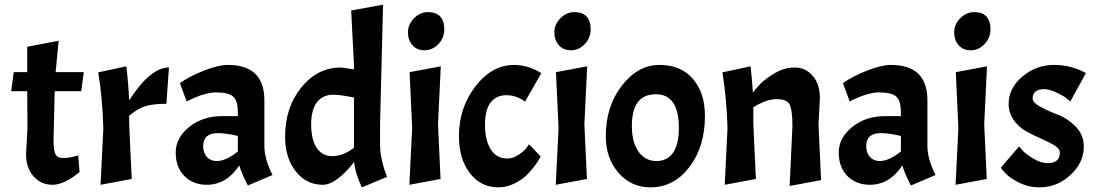

<svg xmlns="http://www.w3.org/2000/svg" viewBox="-20 -794 4707 825"><path d="M97 -484V-593L232 -619L219 -484H340L329 -402H215L210 -193Q210 -146 219 -130.5Q228 -115 252 -115Q276 -115 316 -126L322 -55Q256 0 206 0Q156 0 124 -36.5Q92 -73 92 -132L98 -244L97 -402H28L39 -484Z M402 -483 523 -509Q532 -432 535 -363Q626 -504 706 -504L695 -348Q637 -348 603.5 -337.5Q570 -327 535 -296V-260L546 -25L412 0L424 -243Q420 -377 402 -483Z M934 -295H1002V-312Q1002 -361 982 -379Q962 -397 907 -397Q884 -397 852.5 -387.5Q821 -378 782 -358L753 -437Q796 -467 857.5 -491Q919 -515 959 -515Q1116 -515 1116 -363V-167Q1116 -111 1151 -42L1045 3Q1020 -45 1008 -83Q953 0 869 0Q810 0 772.5 -37.5Q735 -75 735 -138.5Q735 -202 793 -248.5Q851 -295 934 -295ZM911 -102Q951 -102 1002 -143V-210Q949 -222 916 -222Q853 -222 853 -166Q853 -137 869 -119.5Q885 -102 911 -102Z M1502 -98Q1424 0 1367 0Q1296 0 1250.5 -58Q1205 -116 1205 -207Q1205 -332 1274.5 -418Q1344 -504 1445 -504L1501 -496V-515L1489 -749L1626 -774L1613 -260V-172Q1613 -112 1643 -34L1535 11Q1506 -49 1502 -98ZM1501 -159V-375Q1441 -387 1412 -387Q1367 -387 1342 -355Q1317 -323 1317 -259Q1317 -195 1340.5 -159Q1364 -123 1408.5 -123Q1453 -123 1501 -159Z M1874 -509 1862 -260 1873 -25 1739 0 1751 -243 1740 -484ZM1733 -655.5Q1733 -689 1759 -715.5Q1785 -742 1819 -742Q1853 -742 1871 -723.5Q1889 -705 1889 -668Q1889 -631 1863.5 -604.5Q1838 -578 1804.5 -578Q1771 -578 1752 -600Q1733 -622 1733 -655.5Z M2160 -113Q2184 -113 2207 -128Q2230 -143 2242 -158L2253 -174L2303 -122Q2300 -117 2295.5 -108Q2291 -99 2273.5 -76Q2256 -53 2236.5 -35.5Q2217 -18 2186 -3.5Q2155 11 2121 11Q2046 11 1999 -50Q1952 -111 1952 -209Q1952 -331 2023 -423Q2094 -515 2189 -515Q2218 -515 2247 -506.5Q2276 -498 2306 -480L2236 -357Q2200 -385 2156 -385Q2112 -385 2088 -353.5Q2064 -322 2064 -257Q2064 -192 2088.5 -152.5Q2113 -113 2160 -113Z M2503 -509 2491 -260 2502 -25 2368 0 2380 -243 2369 -484ZM2362 -655.5Q2362 -689 2388 -715.5Q2414 -742 2448 -742Q2482 -742 2500 -723.5Q2518 -705 2518 -668Q2518 -631 2492.5 -604.5Q2467 -578 2433.5 -578Q2400 -578 2381 -600Q2362 -622 2362 -655.5Z M3009 -296Q3009 -164 2942.5 -76.5Q2876 11 2775 11Q2692 11 2637.5 -51.5Q2583 -114 2583 -209Q2583 -337 2652 -426Q2721 -515 2813.5 -515Q2906 -515 2957.5 -455Q3009 -395 3009 -296ZM2897 -244Q2897 -389 2798 -389Q2695 -389 2695 -253Q2695 -182 2724 -142Q2753 -102 2800.5 -102Q2848 -102 2872.5 -138.5Q2897 -175 2897 -244Z M3217 -333V-260L3228 -25L3094 0L3106 -243Q3102 -377 3084 -483L3205 -509Q3212 -451 3215 -396Q3230 -416 3249 -435.5Q3268 -455 3309 -479.5Q3350 -504 3395.5 -504Q3441 -504 3472 -468.5Q3503 -433 3503 -372L3497 -260L3508 -20L3373 5L3385 -253Q3385 -322 3373 -345Q3361 -368 3317 -368Q3273 -368 3217 -333Z M3783 -295H3851V-312Q3851 -361 3831 -379Q3811 -397 3756 -397Q3733 -397 3701.5 -387.5Q3670 -378 3631 -358L3602 -437Q3645 -467 3706.5 -491Q3768 -515 3808 -515Q3965 -515 3965 -363V-167Q3965 -111 4000 -42L3894 3Q3869 -45 3857 -83Q3802 0 3718 0Q3659 0 3621.5 -37.5Q3584 -75 3584 -138.5Q3584 -202 3642 -248.5Q3700 -295 3783 -295ZM3760 -102Q3800 -102 3851 -143V-210Q3798 -222 3765 -222Q3702 -222 3702 -166Q3702 -137 3718 -119.5Q3734 -102 3760 -102Z M4221 -509 4209 -260 4220 -25 4086 0 4098 -243 4087 -484ZM4080 -655.5Q4080 -689 4106 -715.5Q4132 -742 4166 -742Q4200 -742 4218 -723.5Q4236 -705 4236 -668Q4236 -631 4210.5 -604.5Q4185 -578 4151.5 -578Q4118 -578 4099 -600Q4080 -622 4080 -655.5Z M4482 -93Q4534 -93 4534 -139Q4534 -155 4511.5 -169Q4489 -183 4456.5 -197Q4424 -211 4391.5 -228.5Q4359 -246 4336.5 -277Q4314 -308 4314 -348Q4314 -415 4373 -465Q4432 -515 4509 -515Q4545 -515 4579.5 -506.5Q4614 -498 4646 -480L4579 -358Q4572 -364 4561 -373Q4550 -382 4519.5 -396.5Q4489 -411 4465.5 -411Q4442 -411 4429.5 -400.5Q4417 -390 4417 -371.5Q4417 -353 4451.5 -334.5Q4486 -316 4527 -300.5Q4568 -285 4602.5 -249.5Q4637 -214 4637 -165Q4637 -95 4579.5 -42Q4522 11 4447 11Q4399 11 4357.5 -10Q4316 -31 4298 -52L4280 -73L4359 -165Q4365 -157 4376 -145Q4387 -133 4419.5 -113Q4452 -93 4482 -93Z"/></svg>

Font: Acme
Style: Regular
Weight: 400
Designer: Juan Pablo del Peral
Foundry: Juan Pablo del Peral
Version: Version 1.002